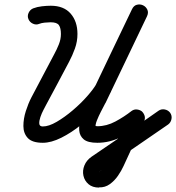

<svg xmlns="http://www.w3.org/2000/svg" viewBox="-20 -610 798 870"><path d="M158 -502Q144 -496 129.5 -502.5Q115 -509 109 -523Q103 -537 109.5 -551.5Q116 -566 130 -572Q148 -579 170 -581.5Q192 -584 210 -584Q210 -584 210 -584Q210 -584 210 -584Q269 -584 300 -548.5Q331 -513 331 -456Q331 -422 319.5 -390Q308 -358 293 -330Q267 -280 240.5 -231Q214 -182 188 -133Q185 -127 177 -112Q169 -97 163 -79.5Q157 -62 158 -49.5Q159 -37 174 -37Q201 -37 237 -58Q273 -79 310 -110.5Q347 -142 375.5 -174.5Q404 -207 417 -230Q417 -230 416 -229Q416 -228 416 -228Q456 -313 496.5 -398Q537 -483 578 -568Q586 -585 600.5 -588.5Q615 -592 628 -586Q641 -580 647.5 -566.5Q654 -553 646 -536Q599 -438 552 -339.5Q505 -241 458 -143Q458 -143 457 -142Q457 -142 457 -142Q447 -123 437 -103.5Q427 -84 419 -64Q417 -59 415.5 -54Q414 -49 413 -43Q413 -41 413.5 -37.5Q414 -34 412 -35Q411 -35 410.5 -36.5Q410 -38 409 -39Q408 -40 413.5 -39Q419 -38 421 -38Q463 -38 503 -59.5Q543 -81 576 -107Q587 -115 599.5 -114Q612 -113 622 -106Q631 -98 635 -86Q639 -74 633 -61Q610 -11 587 40Q564 91 540 142Q540 142 540 142Q540 142 540 142Q540 142 540 142Q540 142 540 142Q530 164 514.5 186.5Q499 209 477.5 224.5Q456 240 429 239Q429 239 429 239Q429 240 429 240Q399 240 381 224.5Q363 209 358 186Q353 163 362.5 139.5Q372 116 395 100Q471 48 547 -3.5Q623 -55 698 -108Q698 -108 698 -108Q698 -108 698 -108Q711 -117 726.5 -114Q742 -111 751 -99Q760 -86 757 -70.5Q754 -55 742 -46Q666 7 590 58.5Q514 110 437 162Q428 168 429.5 169.5Q431 171 429 165Q429 164 429 164Q430 165 429 165Q429 165 430 165Q430 165 430 165Q437 165 446 153.5Q455 142 462.5 129Q470 116 472 110Q472 110 472 110Q472 110 472 110Q472 110 472 110Q472 110 472 110Q495 60 518.5 9Q542 -42 565 -93Q571 -106 585 -103.5Q599 -101 611 -92Q623 -82 628 -69Q633 -56 622 -47Q579 -14 527.5 11.5Q476 37 421 37Q378 37 359.5 21.5Q341 6 339 -19Q337 -44 345.5 -73Q354 -102 367 -129.5Q380 -157 391 -177Q391 -177 390 -176Q390 -175 390 -175Q437 -274 484 -372Q531 -470 578 -568Q586 -585 600.5 -588.5Q615 -592 628 -586Q641 -580 647.5 -566.5Q654 -553 646 -536Q605 -451 564.5 -366Q524 -281 483 -196Q483 -196 483 -195Q483 -194 483 -194Q465 -162 429.5 -122Q394 -82 349 -45.5Q304 -9 258 14Q212 37 174 37Q126 37 106 15.5Q86 -6 86 -39Q86 -72 97 -106.5Q108 -141 122 -168Q148 -217 174 -266.5Q200 -316 226 -365Q237 -385 246.5 -408.5Q256 -432 256 -456Q256 -483 247 -496Q238 -509 210 -509Q210 -509 210 -509Q209 -509 209 -509Q198 -509 183 -507.5Q168 -506 158 -502Q158 -502 158 -502Q158 -502 158 -502Z"/></svg>

Font: FRB American Cursive Guidelines Extrabold
Style: Bold Italic
Weight: 800
Italic angle: -25°
Version: Version 2.0;Modular Font Editor K font №1